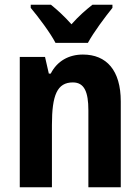

<svg xmlns="http://www.w3.org/2000/svg" viewBox="-20 -786 588 806"><path d="M213 -606H349C372 -649 422 -716 452 -753V-766H368C340 -744 312 -720 280 -684C251 -717 220 -745 194 -766H109V-753C141 -715 192 -647 213 -606ZM328 -557C269 -557 220 -530 193 -477H185L169 -547H63V0H198V-261C198 -387 220 -440 286 -440C334 -440 351 -400 351 -323V0H487V-360C487 -491 427 -557 328 -557Z"/></svg>

Font: Noto Sans Armenian Condensed
Style: Bold
Weight: 700
Width: 3
Designer: Monotype Design Team
Foundry: Monotype Imaging Inc.
Version: Version 2.008